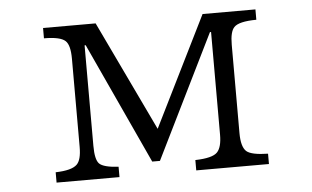

<svg xmlns="http://www.w3.org/2000/svg" viewBox="-43 -604 1087 668"><g transform="rotate(-5 500.0 -270.0)"><path d="M128.9 -540H312.5L495.6 -155.8L686 -540H870.6V-503.9Q809.1 -503.4 792.5 -485.4Q777.8 -470.2 777.8 -424.8V-116.2Q777.8 -68.4 795.4 -52.2Q812.5 -37.1 870.6 -36.1V0H616.7V-36.1Q676.8 -37.6 693.8 -55.7Q710 -72.8 710 -116.2V-475.1H706.1L493.7 -43.9H466.8L271.5 -467.3H267.6V-116.2Q267.6 -67.9 281.7 -53.7Q296.4 -39.1 348.6 -36.1V0H128.9V-36.1Q185.1 -37.6 203.6 -55.7Q219.7 -71.3 219.7 -116.2V-424.8Q219.7 -472.2 203.6 -487.3Q186 -503.9 128.9 -503.9Z"/></g></svg>

Font: BIZ UDPMincho
Style: Regular
Weight: 400
Designer: TypeBank Co., Ltd.
Foundry: Morisawa Inc.
Version: Version 1.06